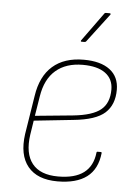

<svg xmlns="http://www.w3.org/2000/svg" viewBox="-51 -728 568 779"><g transform="rotate(5 233.0 -338.0)"><path d="M212 11Q130 11 91.5 -36Q53 -83 65 -169L90 -326Q102 -407 149.5 -448.5Q197 -490 276 -490Q345 -490 382.5 -461.5Q420 -433 420 -380Q420 -319 383 -285.5Q346 -252 255 -243L95 -226L86 -168Q75 -91 107.5 -50Q140 -9 213 -9Q281 -9 317.5 -36.5Q354 -64 360 -119Q360 -123 365 -123H378Q381 -123 381 -119Q374 -53 331.5 -21Q289 11 212 11ZM98 -246 252 -261Q331 -269 364.5 -296.5Q398 -324 398 -379Q398 -422 366 -445.5Q334 -469 274 -469Q206 -469 164 -433Q122 -397 111 -326ZM260 -562Q258 -562 257.5 -563.5Q257 -565 258 -567L342 -683Q344 -687 348 -687H365Q367 -687 368 -685Q369 -683 367 -681L279 -565Q277 -562 272 -562Z"/></g></svg>

Font: Sofia Sans Semi Condensed Thin
Style: Italic
Weight: 250
Italic angle: -9°
Version: Version 4.100